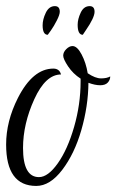

<svg xmlns="http://www.w3.org/2000/svg" viewBox="-20 -600 380 627"><path d="M136 -486.4Q119.2 -486.4 119.2 -517.6Q119.2 -536.8 129.6 -558.4Q140 -580 159.2 -580Q175.2 -580 175.2 -561.6Q175.2 -552 165.6 -533.2Q156 -514.4 146.4 -500.8ZM250.4 -486.4Q233.6 -486.4 233.6 -519.2Q233.6 -537.6 243.6 -558.8Q253.6 -580 272.8 -580Q288.8 -580 288.8 -561.6Q288.8 -542.4 260 -500.8ZM98.4 7.2Q0 7.2 0 -128Q0 -204 38.4 -280Q87.2 -376 154.4 -376Q164 -376 170.4 -371.2Q176.8 -366.4 179.2 -356.8Q128.8 -356.8 92 -276Q55.2 -195.2 55.2 -116.8Q55.2 -21.6 107.2 -21.6Q136.8 -21.6 168.8 -66.8Q200.8 -112 222 -185.6Q243.2 -259.2 243.2 -333.6V-343.2Q218.4 -359.2 202.4 -383.2Q186.4 -407.2 186.4 -418.4Q186.4 -429.6 196.4 -439.6Q206.4 -449.6 216.8 -449.6Q232 -449.6 246.4 -422.4Q260.8 -395.2 266.4 -360.8Q291.2 -344 310 -344Q328.8 -344 340 -350.4Q340 -339.2 332 -330.4Q324 -321.6 307.2 -321.6Q290.4 -321.6 268.8 -329.6Q268 -252.8 245.6 -175.2Q223.2 -97.6 183.2 -45.2Q143.2 7.2 98.4 7.2Z"/></svg>

Font: Euphoria Script
Style: Regular
Weight: 400
Designer: Sabrina Mariela Lopez
Foundry: Sabrina Mariela Lopez
Version: Version 1.002